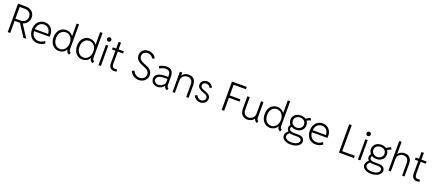

<svg xmlns="http://www.w3.org/2000/svg" viewBox="128 -2556 10312 4573"><g transform="rotate(20 5284.0 -269.0)"><path d="M90.8 -719.7H289.1Q351.6 -719.7 401.6 -695.3Q451.7 -670.9 480.2 -625.5Q508.8 -580.1 508.8 -519.5Q508.8 -471.7 490.2 -430.2Q471.7 -388.7 437.3 -358.9Q402.8 -329.1 356 -315.9L560.5 0H487.3L289.1 -306.6H284.2H154.3V0H90.8ZM284.2 -362.3Q331.5 -362.3 368.2 -381.3Q404.8 -400.4 425 -434.8Q445.3 -469.2 445.3 -514.6Q445.3 -559.6 424.6 -592.8Q403.8 -626 366.2 -643.6Q328.6 -661.1 279.3 -661.1H154.3V-362.3Z M611.3 -257.8Q611.3 -336.9 641.4 -397Q671.4 -457 724.4 -490.2Q777.3 -523.4 844.7 -523.4Q911.1 -523.4 962.2 -491.7Q1013.2 -460 1040.8 -406.2Q1068.4 -352.5 1068.4 -288.1Q1068.4 -274.4 1067.1 -259Q1065.9 -243.7 1064.5 -235.4H671.4Q675.3 -178.7 699.2 -136.5Q723.1 -94.2 762.7 -71.5Q802.2 -48.8 852.5 -48.8Q898.9 -48.8 937.5 -65.9Q976.1 -83 1002 -107.4L1026.4 -50.8Q993.7 -24.4 948.7 -8.3Q903.8 7.8 852.5 7.8Q781.7 7.8 727.1 -25.1Q672.4 -58.1 641.8 -118.4Q611.3 -178.7 611.3 -257.8ZM1008.8 -287.1Q1008.8 -337.4 988.5 -378.2Q968.3 -418.9 931.2 -442.4Q894 -465.8 845.7 -465.8Q799.8 -465.8 762 -444.3Q724.1 -422.9 700.7 -382.3Q677.2 -341.8 672.4 -287.1Z M1572.3 -94.7H1569.3Q1539.1 -45.4 1491.9 -18.8Q1444.8 7.8 1388.2 7.8Q1323.2 7.8 1270.8 -24.9Q1218.3 -57.6 1188.2 -117.9Q1158.2 -178.2 1158.7 -257.8Q1158.2 -338.4 1188 -398.7Q1217.8 -459 1270.3 -491.2Q1322.8 -523.4 1388.2 -523.4Q1442.4 -523.4 1487.5 -500.2Q1532.7 -477.1 1563 -433.6H1564.9V-752H1625.5V-130.9Q1625.5 -105.5 1629.2 -90.3Q1632.8 -75.2 1642.1 -65.4Q1651.4 -55.7 1669.4 -46.9L1645 7.8Q1606.9 -11.7 1590.6 -34.2Q1574.2 -56.6 1572.3 -94.7ZM1570.8 -257.8Q1570.8 -323.7 1547.1 -371.3Q1523.4 -418.9 1483.6 -443.8Q1443.8 -468.8 1396 -468.8Q1344.7 -468.8 1304.7 -442.6Q1264.6 -416.5 1242.2 -368.7Q1219.7 -320.8 1220.2 -257.8Q1219.7 -196.8 1242.4 -148.7Q1265.1 -100.6 1305.2 -73.7Q1345.2 -46.9 1396 -46.9Q1445.8 -46.9 1485.6 -74.5Q1525.4 -102.1 1548.1 -150.1Q1570.8 -198.2 1570.8 -257.8Z M2167.5 -94.7H2164.6Q2134.3 -45.4 2087.2 -18.8Q2040 7.8 1983.4 7.8Q1918.5 7.8 1866 -24.9Q1813.5 -57.6 1783.4 -117.9Q1753.4 -178.2 1753.9 -257.8Q1753.4 -338.4 1783.2 -398.7Q1813 -459 1865.5 -491.2Q1918 -523.4 1983.4 -523.4Q2037.6 -523.4 2082.8 -500.2Q2127.9 -477.1 2158.2 -433.6H2160.2V-752H2220.7V-130.9Q2220.7 -105.5 2224.4 -90.3Q2228 -75.2 2237.3 -65.4Q2246.6 -55.7 2264.6 -46.9L2240.2 7.8Q2202.1 -11.7 2185.8 -34.2Q2169.4 -56.6 2167.5 -94.7ZM2166 -257.8Q2166 -323.7 2142.3 -371.3Q2118.7 -418.9 2078.9 -443.8Q2039.1 -468.8 1991.2 -468.8Q1939.9 -468.8 1899.9 -442.6Q1859.9 -416.5 1837.4 -368.7Q1814.9 -320.8 1815.4 -257.8Q1814.9 -196.8 1837.6 -148.7Q1860.4 -100.6 1900.4 -73.7Q1940.4 -46.9 1991.2 -46.9Q2041 -46.9 2080.8 -74.5Q2120.6 -102.1 2143.3 -150.1Q2166 -198.2 2166 -257.8Z M2391.6 -514.6H2452.1V0H2391.6ZM2367.7 -661.1Q2367.7 -683.6 2383.5 -699.2Q2399.4 -714.8 2422.4 -714.8Q2444.8 -714.8 2460.4 -699.2Q2476.1 -683.6 2476.1 -661.1Q2476.1 -638.2 2460.4 -622.3Q2444.8 -606.4 2422.4 -606.4Q2399.4 -606.4 2383.5 -622.3Q2367.7 -638.2 2367.7 -661.1Z M2652.3 -141.6V-460H2567.4V-514.6H2652.3V-686.5H2712.9V-514.6H2845.7V-460H2712.9V-144.5Q2712.9 -99.6 2732.4 -74.7Q2752 -49.8 2788.1 -49.8Q2811 -49.8 2832 -59.6L2855.5 -5.9Q2823.2 6.8 2789.1 6.8Q2721.7 6.8 2686.8 -32.7Q2651.9 -72.3 2652.3 -141.6Z M3184.1 -144.5 3244.6 -168.9Q3256.8 -135.3 3281.2 -108.4Q3305.7 -81.5 3338.9 -66.2Q3372.1 -50.8 3409.7 -50.8Q3449.2 -50.3 3483.6 -67.6Q3518.1 -85 3538.6 -116Q3559.1 -147 3559.1 -186.5Q3559.1 -233.9 3531.2 -265.4Q3503.4 -296.9 3471.9 -312.3Q3440.4 -327.6 3392.1 -345.7Q3305.7 -378.4 3255.9 -426Q3206.1 -473.6 3205.6 -550.8Q3205.6 -603.5 3229.7 -643.6Q3253.9 -683.6 3297.6 -705.6Q3341.3 -727.5 3397.9 -727.5Q3448.2 -727.5 3488 -710.4Q3527.8 -693.4 3554.7 -665.8Q3581.5 -638.2 3596.2 -605.5L3540.5 -583Q3522.5 -617.7 3486.3 -643.6Q3450.2 -669.4 3397.9 -668.9Q3360.8 -668.9 3331.3 -654.5Q3301.8 -640.1 3284.9 -613.3Q3268.1 -586.4 3268.1 -550.8Q3268.1 -509.3 3290 -479.7Q3312 -450.2 3342.8 -432.4Q3373.5 -414.6 3411.6 -400.4L3425.3 -395.5Q3477.1 -377 3517.3 -355.2Q3557.6 -333.5 3589.6 -292Q3621.6 -250.5 3621.6 -188.5Q3621.6 -130.4 3592.3 -85.7Q3563 -41 3513.9 -16.6Q3464.8 7.8 3408.7 7.8Q3354.5 7.8 3308.8 -13.7Q3263.2 -35.2 3231.2 -69.8Q3199.2 -104.5 3184.1 -144.5Z M3718.8 -142.6Q3718.8 -191.9 3746.8 -228Q3774.9 -264.2 3829.1 -283.4Q3883.3 -302.7 3960 -302.7H4047.9V-333Q4047.9 -369.6 4039.8 -398.4Q4031.7 -427.2 4005.4 -447Q3979 -466.8 3928.7 -466.8Q3893.6 -466.8 3849.6 -452.6Q3805.7 -438.5 3776.4 -417L3752.9 -470.7Q3787.1 -493.7 3837.9 -508.5Q3888.7 -523.4 3932.6 -523.4Q4028.3 -523.4 4067.1 -471.9Q4106 -420.4 4106.4 -333V-134.8Q4106 -66.4 4142.6 -49.8L4149.4 -46.9L4127 7.8L4114.3 2Q4088.9 -9.8 4073 -31.2Q4057.1 -52.7 4054.2 -79.1H4051.3Q4027.3 -40.5 3983.2 -16.4Q3939 7.8 3883.8 7.8Q3837.4 7.8 3799.6 -11Q3761.7 -29.8 3740.2 -64Q3718.8 -98.1 3718.8 -142.6ZM3889.6 -44.9Q3927.2 -45.4 3964.1 -63.5Q4001 -81.5 4024.9 -113Q4048.8 -144.5 4048.8 -182.6V-252H3962.9Q3903.8 -252 3862.3 -238.8Q3820.8 -225.6 3799.3 -200.9Q3777.8 -176.3 3777.3 -142.6Q3777.3 -114.3 3792.5 -92.3Q3807.6 -70.3 3833.3 -57.6Q3858.9 -44.9 3889.6 -44.9Z M4267.6 -514.6H4328.1V-441.4H4330.6Q4355.5 -480 4398.4 -501.2Q4441.4 -522.5 4496.1 -522.5Q4554.2 -522.5 4594.5 -497.6Q4634.8 -472.7 4654.8 -429.4Q4674.8 -386.2 4674.8 -331.1V0H4614.3V-317.4Q4613.8 -390.6 4578.9 -428.5Q4543.9 -466.3 4481.4 -466.8Q4438 -466.8 4403.1 -448Q4368.2 -429.2 4348.1 -395.5Q4328.1 -361.8 4328.1 -319.3V0H4267.6Z M4794.4 -109.4 4851.1 -132.8Q4858.9 -111.8 4876 -92.3Q4893.1 -72.8 4917.5 -60.3Q4941.9 -47.9 4969.2 -47.9Q4995.1 -48.3 5019.8 -59.6Q5044.4 -70.8 5060.1 -91.6Q5075.7 -112.3 5075.7 -138.7Q5075.7 -168.5 5056.4 -189Q5037.1 -209.5 5010.7 -221.2Q4984.4 -232.9 4945.8 -245.1Q4889.6 -263.2 4848.9 -297.9Q4808.1 -332.5 4808.1 -388.7Q4808.1 -427.2 4828.4 -458Q4848.6 -488.8 4882.8 -506.1Q4917 -523.4 4956.5 -523.4Q4991.2 -523.4 5023.4 -509.5Q5055.7 -495.6 5079.8 -471.7Q5104 -447.8 5115.7 -418L5062 -394.5Q5047.4 -428.2 5020 -447Q4992.7 -465.8 4959.5 -465.8Q4934.6 -465.8 4913.3 -456.3Q4892.1 -446.8 4879.4 -429.2Q4866.7 -411.6 4866.7 -388.7Q4866.7 -360.4 4884.8 -340.6Q4902.8 -320.8 4926 -310.1Q4949.2 -299.3 4980 -289.1Q5020 -276.9 5052.2 -260.7Q5084.5 -244.6 5108.9 -214.8Q5133.3 -185.1 5133.3 -140.6Q5133.3 -98.1 5110.6 -64.2Q5087.9 -30.3 5049.8 -11.2Q5011.7 7.8 4967.3 7.8Q4925.8 7.8 4890.1 -8.8Q4854.5 -25.4 4829.8 -52.2Q4805.2 -79.1 4794.4 -109.4Z M5512.7 -719.7H5886.7V-661.1H5576.2V-390.6H5846.7V-332H5576.2V0H5512.7Z M5978 -191.4V-514.6H6038.6V-193.4Q6038.6 -148.9 6055.4 -116.2Q6072.3 -83.5 6102.1 -66.2Q6131.8 -48.8 6170.4 -48.8Q6214.4 -48.8 6249.5 -69.1Q6284.7 -89.4 6304.4 -123.5Q6324.2 -157.7 6324.7 -197.3V-514.6H6385.3V-131.8Q6384.8 -106 6388.4 -90.6Q6392.1 -75.2 6401.4 -65.2Q6410.6 -55.2 6428.2 -46.9L6405.8 7.8Q6344.2 -22.5 6334 -77.1H6332Q6306.6 -39.1 6263.2 -15.6Q6219.7 7.8 6162.6 7.8Q6107.4 7.8 6065.9 -16.1Q6024.4 -40 6001.2 -85.2Q5978 -130.4 5978 -191.4Z M6923.3 -94.7H6920.4Q6890.1 -45.4 6843 -18.8Q6795.9 7.8 6739.3 7.8Q6674.3 7.8 6621.8 -24.9Q6569.3 -57.6 6539.3 -117.9Q6509.3 -178.2 6509.8 -257.8Q6509.3 -338.4 6539.1 -398.7Q6568.8 -459 6621.3 -491.2Q6673.8 -523.4 6739.3 -523.4Q6793.5 -523.4 6838.6 -500.2Q6883.8 -477.1 6914.1 -433.6H6916V-752H6976.6V-130.9Q6976.6 -105.5 6980.2 -90.3Q6983.9 -75.2 6993.2 -65.4Q7002.4 -55.7 7020.5 -46.9L6996.1 7.8Q6958 -11.7 6941.7 -34.2Q6925.3 -56.6 6923.3 -94.7ZM6921.9 -257.8Q6921.9 -323.7 6898.2 -371.3Q6874.5 -418.9 6834.7 -443.8Q6794.9 -468.8 6747.1 -468.8Q6695.8 -468.8 6655.8 -442.6Q6615.7 -416.5 6593.3 -368.7Q6570.8 -320.8 6571.3 -257.8Q6570.8 -196.8 6593.5 -148.7Q6616.2 -100.6 6656.2 -73.7Q6696.3 -46.9 6747.1 -46.9Q6796.9 -46.9 6836.7 -74.5Q6876.5 -102.1 6899.2 -150.1Q6921.9 -198.2 6921.9 -257.8Z M7111.3 63.5Q7111.8 25.9 7131.6 -7.3Q7151.4 -40.5 7184.1 -62Q7164.1 -79.6 7154.1 -102.5Q7144 -125.5 7144.5 -148.4Q7144 -189.9 7175.8 -225.6Q7154.8 -249 7143.3 -279.1Q7131.8 -309.1 7131.8 -343.8Q7131.8 -396.5 7157.7 -437.3Q7183.6 -478 7229.7 -500.2Q7275.9 -522.5 7334 -522.5Q7371.1 -522.5 7404.1 -513.2Q7437 -503.9 7462.4 -486.8Q7516.6 -524.9 7569.3 -547.9L7596.7 -493.2Q7568.4 -484.9 7546.4 -474.6Q7524.4 -464.4 7501.5 -450.2Q7536.1 -404.8 7536.1 -343.8Q7536.1 -291 7510.3 -249.3Q7484.4 -207.5 7438.7 -184.3Q7393.1 -161.1 7335 -161.1Q7301.8 -161.1 7271.5 -169.2Q7241.2 -177.2 7216.3 -192.4Q7198.2 -174.3 7198.2 -149.4Q7198.2 -111.8 7229.2 -92.5Q7260.3 -73.2 7303.7 -73.2H7432.6Q7480.5 -73.2 7515.6 -57.9Q7550.8 -42.5 7569.3 -14.9Q7587.9 12.7 7587.9 48.8Q7588.4 93.8 7556.9 131.6Q7525.4 169.4 7468.3 191.7Q7411.1 213.9 7337.9 213.9Q7271.5 213.9 7220.2 195.1Q7168.9 176.3 7140.1 142.1Q7111.3 107.9 7111.3 63.5ZM7475.6 -342.8Q7475.6 -382.3 7456.8 -410.9Q7438 -439.5 7406 -454.6Q7374 -469.7 7335 -469.7Q7293.5 -469.7 7261.2 -453.1Q7229 -436.5 7210.7 -407.5Q7192.4 -378.4 7192.4 -341.8Q7192.4 -305.7 7211.4 -276.4Q7230.5 -247.1 7263.2 -230.5Q7295.9 -213.9 7335.9 -213.9Q7375 -213.9 7406.7 -230Q7438.5 -246.1 7457 -275.4Q7475.6 -304.7 7475.6 -342.8ZM7339.8 158.2Q7395.5 158.2 7438.2 144Q7481 129.9 7504.2 105Q7527.3 80.1 7527.3 48.8Q7527.8 15.1 7499.3 -2.4Q7470.7 -20 7420.9 -20.5H7308.6Q7264.2 -20.5 7229.5 -33.7Q7204.6 -20 7187.3 5.1Q7169.9 30.3 7169.9 58.6Q7169.9 90.3 7191.9 112.8Q7213.9 135.3 7252.4 147Q7291 158.7 7339.8 158.2Z M7653.8 -257.8Q7653.8 -336.9 7683.8 -397Q7713.9 -457 7766.8 -490.2Q7819.8 -523.4 7887.2 -523.4Q7953.6 -523.4 8004.6 -491.7Q8055.7 -460 8083.3 -406.2Q8110.8 -352.5 8110.8 -288.1Q8110.8 -274.4 8109.6 -259Q8108.4 -243.7 8106.9 -235.4H7713.9Q7717.8 -178.7 7741.7 -136.5Q7765.6 -94.2 7805.2 -71.5Q7844.7 -48.8 7895 -48.8Q7941.4 -48.8 7980 -65.9Q8018.6 -83 8044.4 -107.4L8068.8 -50.8Q8036.1 -24.4 7991.2 -8.3Q7946.3 7.8 7895 7.8Q7824.2 7.8 7769.5 -25.1Q7714.8 -58.1 7684.3 -118.4Q7653.8 -178.7 7653.8 -257.8ZM8051.3 -287.1Q8051.3 -337.4 8031 -378.2Q8010.7 -418.9 7973.6 -442.4Q7936.5 -465.8 7888.2 -465.8Q7842.3 -465.8 7804.4 -444.3Q7766.6 -422.9 7743.2 -382.3Q7719.7 -341.8 7714.8 -287.1Z M8484.9 -719.7H8548.3V-58.6H8866.7V0H8484.9Z M8967.3 -514.6H9027.8V0H8967.3ZM8943.4 -661.1Q8943.4 -683.6 8959.2 -699.2Q8975.1 -714.8 8998 -714.8Q9020.5 -714.8 9036.1 -699.2Q9051.8 -683.6 9051.8 -661.1Q9051.8 -638.2 9036.1 -622.3Q9020.5 -606.4 8998 -606.4Q8975.1 -606.4 8959.2 -622.3Q8943.4 -638.2 8943.4 -661.1Z M9150.9 63.5Q9151.4 25.9 9171.1 -7.3Q9190.9 -40.5 9223.6 -62Q9203.6 -79.6 9193.6 -102.5Q9183.6 -125.5 9184.1 -148.4Q9183.6 -189.9 9215.3 -225.6Q9194.3 -249 9182.9 -279.1Q9171.4 -309.1 9171.4 -343.8Q9171.4 -396.5 9197.3 -437.3Q9223.1 -478 9269.3 -500.2Q9315.4 -522.5 9373.5 -522.5Q9410.6 -522.5 9443.6 -513.2Q9476.6 -503.9 9502 -486.8Q9556.2 -524.9 9608.9 -547.9L9636.2 -493.2Q9607.9 -484.9 9585.9 -474.6Q9564 -464.4 9541 -450.2Q9575.7 -404.8 9575.7 -343.8Q9575.7 -291 9549.8 -249.3Q9523.9 -207.5 9478.3 -184.3Q9432.6 -161.1 9374.5 -161.1Q9341.3 -161.1 9311 -169.2Q9280.8 -177.2 9255.9 -192.4Q9237.8 -174.3 9237.8 -149.4Q9237.8 -111.8 9268.8 -92.5Q9299.8 -73.2 9343.3 -73.2H9472.2Q9520 -73.2 9555.2 -57.9Q9590.3 -42.5 9608.9 -14.9Q9627.4 12.7 9627.4 48.8Q9627.9 93.8 9596.4 131.6Q9564.9 169.4 9507.8 191.7Q9450.7 213.9 9377.4 213.9Q9311 213.9 9259.8 195.1Q9208.5 176.3 9179.7 142.1Q9150.9 107.9 9150.9 63.5ZM9515.1 -342.8Q9515.1 -382.3 9496.3 -410.9Q9477.5 -439.5 9445.6 -454.6Q9413.6 -469.7 9374.5 -469.7Q9333 -469.7 9300.8 -453.1Q9268.6 -436.5 9250.2 -407.5Q9231.9 -378.4 9231.9 -341.8Q9231.9 -305.7 9251 -276.4Q9270 -247.1 9302.7 -230.5Q9335.4 -213.9 9375.5 -213.9Q9414.6 -213.9 9446.3 -230Q9478 -246.1 9496.6 -275.4Q9515.1 -304.7 9515.1 -342.8ZM9379.4 158.2Q9435.1 158.2 9477.8 144Q9520.5 129.9 9543.7 105Q9566.9 80.1 9566.9 48.8Q9567.4 15.1 9538.8 -2.4Q9510.3 -20 9460.4 -20.5H9348.1Q9303.7 -20.5 9269 -33.7Q9244.1 -20 9226.8 5.1Q9209.5 30.3 9209.5 58.6Q9209.5 90.3 9231.4 112.8Q9253.4 135.3 9292 147Q9330.6 158.7 9379.4 158.2Z M9740.7 -752H9801.3V-441.4H9802.7Q9826.7 -479 9870.8 -500.7Q9915 -522.5 9968.3 -522.5Q10025.9 -522.5 10066.4 -497.3Q10106.9 -472.2 10127.4 -428.7Q10147.9 -385.3 10147.9 -331.1V0H10087.4V-317.4Q10086.9 -389.6 10050.5 -428Q10014.2 -466.3 9953.6 -466.8Q9911.6 -466.8 9877 -448Q9842.3 -429.2 9821.8 -395.8Q9801.3 -362.3 9801.3 -319.3V0H9740.7Z M10328.6 -141.6V-460H10243.7V-514.6H10328.6V-686.5H10389.2V-514.6H10522V-460H10389.2V-144.5Q10389.2 -99.6 10408.7 -74.7Q10428.2 -49.8 10464.4 -49.8Q10487.3 -49.8 10508.3 -59.6L10531.7 -5.9Q10499.5 6.8 10465.3 6.8Q10397.9 6.8 10363 -32.7Q10328.1 -72.3 10328.6 -141.6Z"/></g></svg>

Font: Reddit Sans Fudge Light
Style: Regular
Weight: 300
Designer: Stephen Hutchings
Foundry: Reddit
Version: Version 1.013